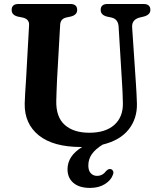

<svg xmlns="http://www.w3.org/2000/svg" viewBox="-20 -720 798 964"><path d="M593 -298.5 575.5 -586.5Q573 -624.5 539.5 -632L518 -636.5Q485.5 -644.5 485.5 -670Q485.5 -700 520 -700H700.5Q735 -700 735 -670Q735 -646 702.5 -637L681.5 -632Q640.5 -621.5 643.5 -582L662.5 -299Q666 -249 667.5 -199Q669 -124.5 626 -70Q583 -15.5 495.5 6Q459 28.5 441.2 53.8Q423.5 79 423.5 111Q423.5 137 436 150Q448.5 163 467 163Q495 163 513 138.5Q525 126 536 129Q543 130.5 547.5 138.5Q552 146.5 546 159.5Q537 185 506.8 204.2Q476.5 223.5 432 223.5Q378 223.5 348.5 198.2Q319 173 319 130Q319 97 336.8 69.2Q354.5 41.5 392.5 18Q390 18 386.5 18Q247.5 18 175 -40.2Q102.5 -98.5 104 -199.5Q104.5 -219 106.5 -254.5Q108.5 -290 111 -324L126 -593.5Q128 -624.5 93 -632L70.5 -636.5Q38.5 -644 38.5 -670Q38.5 -700 73 -700H333Q367.5 -700 367.5 -670Q367.5 -645 335.5 -637L312.5 -632Q283.5 -625.5 282 -595L266.5 -322Q265 -288.5 264 -261.5Q263 -234.5 262.5 -213Q261 -132 305.2 -92.8Q349.5 -53.5 428.5 -53.5Q510 -53.5 554.2 -93.2Q598.5 -133 597 -202.5Q596.5 -236.5 595.2 -258Q594 -279.5 593 -298.5Z"/></svg>

Font: Fraunces 9pt S050 SemiBold
Style: Regular
Weight: 600
Version: Version 1.000; ttfautohint (v1.8.3)